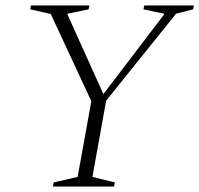

<svg xmlns="http://www.w3.org/2000/svg" viewBox="-20 -680 727 700"><path d="M173 0 176 -15 263 -35 313 -311 165 -629 90 -646 93 -660H306L303 -646L226 -630V-627L357 -337L578 -627V-630L503 -646L506 -660H687L684 -646L622 -630L367 -313L317 -35L399 -15L396 0Z"/></svg>

Font: Spectral ExtraLight
Style: Italic
Weight: 275
Italic angle: -10°
Designer: Jean-Baptiste Levee
Foundry: Production Type
Version: Version 2.001